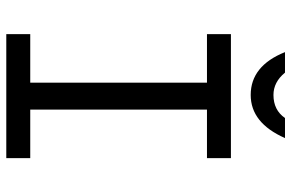

<svg xmlns="http://www.w3.org/2000/svg" viewBox="-182 -768 949 626"><g transform="rotate(90 293.0 -454.5)"><path d="M149.4 -908.7H216.3Q247.1 -871.1 289.1 -871.1Q338.4 -871.1 364.3 -908.7H429.7Q380.4 -796.9 289.1 -796.9Q194.3 -796.9 149.4 -908.7ZM90.8 0V-78.1H249V-654.3H90.8V-732.4H495.1V-654.3H336.9V-78.1H495.1V0Z"/></g></svg>

Font: Consola Mono
Style: Book
Weight: 400
Monospace: yes
Version: Version 2.001